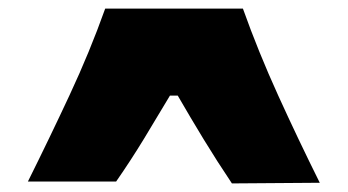

<svg xmlns="http://www.w3.org/2000/svg" viewBox="-20 -827 802 443"><path d="M515.1 -403.8Q481 -454.6 450.2 -505.1Q419.4 -555.7 390.1 -606.4H372.1Q342.8 -557.1 312.5 -507.3Q282.2 -457.5 248 -408.2H44.4Q94.2 -508.3 140.6 -607.7Q187 -707 222.7 -807.1H540.5Q576.2 -707 622.1 -606.2Q668 -505.4 717.8 -405.3Z"/></svg>

Font: Pinar-DS1-FD Black
Style: Regular
Weight: 900
Designer: Amin Abedi
Version: Version 2.000